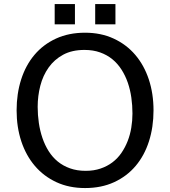

<svg xmlns="http://www.w3.org/2000/svg" viewBox="-20 -920 840 948"><path d="M400 8.5Q321 8.5 258.5 -20.5Q196 -49.5 152.2 -100.8Q108.5 -152 85.2 -222.2Q62 -292.5 62 -375Q62 -457.5 84.5 -527.8Q107 -598 150.2 -649.2Q193.5 -700.5 256.5 -729.5Q319.5 -758.5 400 -758.5Q478.5 -758.5 541.2 -729.5Q604 -700.5 647.8 -649.2Q691.5 -598 714.8 -527.8Q738 -457.5 738 -375Q738 -292.5 715.5 -222.2Q693 -152 649.8 -100.8Q606.5 -49.5 543.5 -20.5Q480.5 8.5 400 8.5ZM634 -359.5Q634 -399.5 628.5 -438.2Q623 -477 611 -511.8Q599 -546.5 580 -576.2Q561 -606 534.8 -627.5Q508.5 -649 474.2 -661.2Q440 -673.5 397 -673.5Q335.5 -673.5 291.8 -649.8Q248 -626 220 -586.5Q192 -547 179 -496.5Q166 -446 166 -392.5Q166 -352 171.8 -313Q177.5 -274 189.5 -238.8Q201.5 -203.5 220.2 -173.8Q239 -144 265.2 -122.5Q291.5 -101 325.8 -88.8Q360 -76.5 403 -76.5Q443.5 -76.5 476.5 -87.8Q509.5 -99 535.2 -118.5Q561 -138 579.5 -165Q598 -192 610.2 -223.2Q622.5 -254.5 628.2 -289.2Q634 -324 634 -359.5ZM250 -900H350V-800H250ZM450 -900H550V-800H450Z"/></svg>

Font: B612
Style: Regular
Weight: 400
Designer: Nicolas Chauveau, Thomas Paillot, Jonathan Favre-Lamarine, Jean-Luc Vinot
Foundry: AIRBUS
Version: Version 1.008